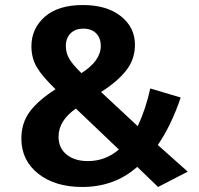

<svg xmlns="http://www.w3.org/2000/svg" viewBox="-20 -728 793 764"><path d="M310 -708Q405 -708 461 -663.5Q517 -619 517 -550Q517 -492 482 -447.5Q447 -403 382 -362L528 -226Q560 -294 578 -376L699 -340Q662 -230 608 -151L727 -45L609 16L526 -64Q436 16 307 16Q199 16 132 -37Q65 -90 65 -177Q65 -238 98 -283Q131 -328 201 -373Q148 -424 126.5 -460.5Q105 -497 105 -544Q105 -614 158 -661Q211 -708 310 -708ZM312 -614Q279 -614 260.5 -595Q242 -576 242 -545Q242 -517 256 -493.5Q270 -470 304 -437Q381 -486 381 -545Q381 -577 362.5 -595.5Q344 -614 312 -614ZM282 -296Q213 -248 213 -184Q213 -139 245 -113Q277 -87 330 -87Q399 -87 453 -133Z"/></svg>

Font: Fira Sans SemiBold
Style: Regular
Weight: 600
Designer: bBox Type GmbH & Carrois Corporate GbR & Edenspiekermann AG
Foundry: bBox Type GmbH & Carrois Corporate GbR & Edenspiekermann AG
Version: Version 4.301;PS 004.301;hotconv 1.0.88;makeotf.lib2.5.64775